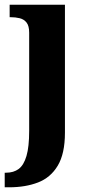

<svg xmlns="http://www.w3.org/2000/svg" viewBox="-24 -556 389 816"><path d="M-4 240V178H2Q34 178 55.5 162Q77 146 88.5 107Q100 68 100 0V-417Q100 -446 89 -460Q78 -474 60 -478.5Q42 -483 20 -483H17V-536H252V8Q252 97 221.5 148Q191 199 137.5 219.5Q84 240 15 240Z"/></svg>

Font: Noto Serif Armenian
Style: Bold
Weight: 700
Version: Version 2.007